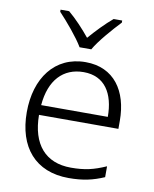

<svg xmlns="http://www.w3.org/2000/svg" viewBox="-86 -830 725 905"><g transform="rotate(10 276.0 -377.5)"><path d="M249 -606H305C329 -649 388 -716 425 -755V-765H384C348 -735 308 -693 276 -656C246 -693 207 -735 171 -765H130V-755C167 -716 224 -649 249 -606ZM290 -542C142 -542 57 -424 57 -262C57 -95 145 10 305 10C373 10 421 -1 474 -24V-76C415 -50 373 -40 307 -40C185 -40 117 -118 116 -259H496V-298C496 -440 426 -542 290 -542ZM289 -494C390 -494 437 -418 437 -306H118C128 -427 191 -494 289 -494Z"/></g></svg>

Font: Noto Sans Myanmar UI Light
Style: Regular
Weight: 300
Designer: Monotype Design Team
Foundry: Monotype Imaging Inc.
Version: Version 2.103